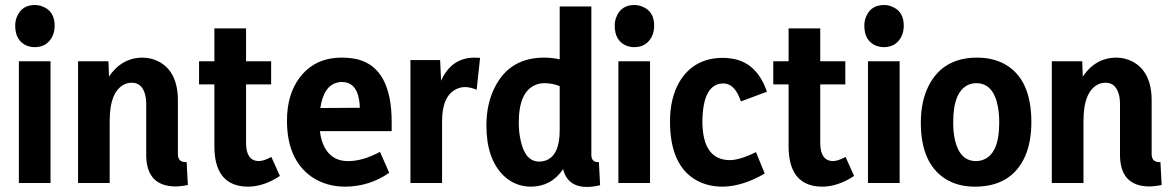

<svg xmlns="http://www.w3.org/2000/svg" viewBox="-20 -734 4699 770"><path d="M182.6 0V-488.3H55.7V0ZM199.2 -630.9Q199.2 -689.5 150.4 -708Q135.7 -713.9 120.1 -713.9Q69.3 -713.9 49.8 -670.9Q41 -653.3 41 -630.9Q41 -569.3 89.8 -549.8Q104.5 -544.9 119.1 -544.9Q168 -544.9 189.5 -586.9Q199.2 -606.4 199.2 -630.9Z M728.5 -84Q694.3 -82 693.4 -114.3V-331.1Q693.4 -445.3 618.2 -486.3Q586.9 -502.9 550.8 -502.9Q467.8 -502 417 -426.8L415 -488.3H293V0H419.9V-249Q419.9 -368.2 480.5 -396.5Q494.1 -402.3 508.8 -402.3Q551.8 -402.3 563.5 -348.6Q566.4 -334 566.4 -318.4V-107.4Q569.3 11.7 681.6 13.7Q706.1 13.7 733.4 7.8Z M1102.5 -28.3 1068.4 -104.5Q1037.1 -87.9 1016.6 -87.9Q967.8 -89.8 966.8 -158.2V-395.5H1067.4V-488.3H966.8V-620.1H839.8V-488.3H778.3V-395.5H839.8V-147.5Q839.8 2 956.1 13.7Q965.8 14.6 975.6 14.6Q1039.1 13.7 1102.5 -28.3Z M1541 -41 1503.9 -125Q1435.5 -87.9 1376 -87.9Q1298.8 -87.9 1271.5 -167Q1265.6 -186.5 1262.7 -208H1550.8V-244.1Q1550.8 -460.9 1414.1 -496.1Q1384.8 -502.9 1350.6 -502.9Q1240.2 -502.9 1179.7 -419.9Q1130.9 -353.5 1130.9 -250Q1130.9 -93.8 1230.5 -24.4Q1288.1 14.6 1365.2 14.6Q1461.9 13.7 1541 -41ZM1349.6 -405.3Q1408.2 -405.3 1419.9 -335Q1422.9 -319.3 1422.9 -301.8L1264.6 -300.8Q1278.3 -391.6 1335 -403.3Q1342.8 -405.3 1349.6 -405.3Z M1752.9 0V-248Q1752.9 -347.7 1808.6 -376Q1826.2 -384.8 1844.7 -384.8Q1866.2 -384.8 1891.6 -374L1905.3 -502Q1896.5 -502.9 1881.8 -502.9Q1790 -502 1749 -410.2L1745.1 -493.2H1626V0Z M2224.6 -708V-496.1Q2194.3 -502.9 2162.1 -502.9Q2024.4 -502.9 1964.8 -384.8Q1930.7 -318.4 1930.7 -230.5Q1930.7 -96.7 2000 -29.3Q2045.9 14.6 2110.4 14.6Q2191.4 13.7 2238.3 -55.7Q2259.8 30.3 2368.2 12.7Q2377.9 10.7 2386.7 8.8L2381.8 -84Q2352.5 -82 2351.6 -111.3V-708ZM2142.6 -85.9Q2085 -85.9 2067.4 -173.8Q2060.5 -205.1 2060.5 -242.2Q2060.5 -366.2 2127.9 -393.6Q2144.5 -400.4 2163.1 -400.4Q2195.3 -400.4 2224.6 -388.7V-210.9Q2224.6 -109.4 2167 -89.8Q2155.3 -85.9 2142.6 -85.9Z M2586.9 0V-488.3H2460V0ZM2603.5 -630.9Q2603.5 -689.5 2554.7 -708Q2540 -713.9 2524.4 -713.9Q2473.6 -713.9 2454.1 -670.9Q2445.3 -653.3 2445.3 -630.9Q2445.3 -569.3 2494.1 -549.8Q2508.8 -544.9 2523.4 -544.9Q2572.3 -544.9 2593.8 -586.9Q2603.5 -606.4 2603.5 -630.9Z M3046.9 -38.1 3011.7 -124Q2947.3 -91.8 2905.3 -91.8Q2797.9 -93.8 2796.9 -245.1Q2797.9 -398.4 2880.9 -399.4Q2920.9 -399.4 2944.3 -345.7Q2947.3 -336.9 2951.2 -327.1L3055.7 -366.2Q3013.7 -488.3 2907.2 -500Q2893.6 -502 2879.9 -502Q2762.7 -502 2705.1 -406.2Q2667 -340.8 2667 -247.1Q2667 -70.3 2773.4 -10.7Q2819.3 14.6 2877.9 14.6Q2958 13.7 3046.9 -38.1Z M3405.3 -28.3 3371.1 -104.5Q3339.8 -87.9 3319.3 -87.9Q3270.5 -89.8 3269.5 -158.2V-395.5H3370.1V-488.3H3269.5V-620.1H3142.6V-488.3H3081.1V-395.5H3142.6V-147.5Q3142.6 2 3258.8 13.7Q3268.6 14.6 3278.3 14.6Q3341.8 13.7 3405.3 -28.3Z M3587.9 0V-488.3H3460.9V0ZM3604.5 -630.9Q3604.5 -689.5 3555.7 -708Q3541 -713.9 3525.4 -713.9Q3474.6 -713.9 3455.1 -670.9Q3446.3 -653.3 3446.3 -630.9Q3446.3 -569.3 3495.1 -549.8Q3509.8 -544.9 3524.4 -544.9Q3573.2 -544.9 3594.7 -586.9Q3604.5 -606.4 3604.5 -630.9Z M3894.5 -87.9Q3829.1 -87.9 3809.6 -172.9Q3802.7 -204.1 3802.7 -244.1Q3802.7 -370.1 3867.2 -395.5Q3880.9 -400.4 3895.5 -400.4Q3962.9 -400.4 3981.4 -309.6Q3987.3 -279.3 3987.3 -242.2Q3987.3 -113.3 3918.9 -91.8Q3907.2 -87.9 3894.5 -87.9ZM3898.4 -502.9Q3762.7 -502.9 3705.1 -391.6Q3672.9 -329.1 3672.9 -242.2Q3672.9 -79.1 3771.5 -16.6Q3821.3 14.6 3889.6 14.6Q4036.1 14.6 4090.8 -106.4Q4116.2 -165 4116.2 -244.1Q4116.2 -417 4009.8 -476.6Q3961.9 -502.9 3898.4 -502.9Z M4633.8 -84Q4599.6 -82 4598.6 -114.3V-331.1Q4598.6 -445.3 4523.4 -486.3Q4492.2 -502.9 4456.1 -502.9Q4373 -502 4322.3 -426.8L4320.3 -488.3H4198.2V0H4325.2V-249Q4325.2 -368.2 4385.7 -396.5Q4399.4 -402.3 4414.1 -402.3Q4457 -402.3 4468.8 -348.6Q4471.7 -334 4471.7 -318.4V-107.4Q4474.6 11.7 4586.9 13.7Q4611.3 13.7 4638.7 7.8Z"/></svg>

Font: Yaldevi Colombo
Style: Bold
Weight: 700
Designer: Sol Matas, Denzil Rajitha, Kosala Senevirathne and Pathum Egodawatta
Foundry: Mooniak
Version: Version 1.020 ; ttfautohint (v1.6)